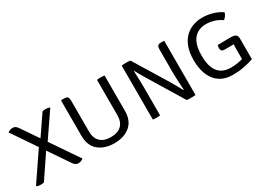

<svg xmlns="http://www.w3.org/2000/svg" viewBox="-18 -1107 2291 1673"><g transform="rotate(-30 1128.0 -271.0)"><path d="M41 -531.5Q65.5 -548.5 91.5 -548.5Q107.5 -548.5 118.2 -541Q129 -533.5 140 -518L256.5 -347.5L389.5 -542.5Q402.5 -546.5 421.5 -546.5Q432 -546.5 442.5 -545Q453 -543.5 460 -540.5L463 -535L295.5 -290.5L485 -12.5Q463.5 6 433.5 6Q406 6 385.5 -24.5L245.5 -230.5L90 0Q77 4 58 4Q33.5 4 18.5 -3L15.5 -8.5L206 -289Z M1013.5 -188Q1013.5 -89 953.2 -38.5Q893 12 795 12Q697.5 12 637 -38.5Q576.5 -89 576.5 -188V-540.5L581.5 -545.5H611Q635.5 -545.5 643.8 -533.5Q652 -521.5 652 -496.5V-188Q652 -120.5 689.2 -85Q726.5 -49.5 795 -49.5Q864 -49.5 900.8 -85Q937.5 -120.5 937.5 -188V-542.5Q952 -545.5 974 -545.5Q984 -545.5 994.5 -544.8Q1005 -544 1013.5 -542.5Z M1318.5 -342Q1302.5 -368 1287.2 -395Q1272 -422 1258 -447.5L1254 -447Q1255.5 -421.5 1256.5 -388.2Q1257.5 -355 1258.2 -323.8Q1259 -292.5 1259 -273V0Q1239 3 1222 3Q1204.5 3 1186 0V-542.5Q1195.5 -544 1208 -544.8Q1220.5 -545.5 1230.5 -545.5Q1242 -545.5 1253.8 -544.8Q1265.5 -544 1274 -542.5L1484 -199Q1500 -172.5 1515.5 -144Q1531 -115.5 1544.5 -90.5L1550 -91.5Q1548 -115 1546 -148.8Q1544 -182.5 1542.8 -215.2Q1541.5 -248 1541.5 -268V-498.5Q1541.5 -523.5 1549.2 -534.5Q1557 -545.5 1581.5 -545.5H1610L1615 -540.5V0Q1605 1.5 1593 2.2Q1581 3 1570.5 3Q1559.5 3 1547.2 2.2Q1535 1.5 1526.5 0Z M2000.5 -279.5Q2032.5 -280 2064 -280.8Q2095.5 -281.5 2128.5 -281.5Q2168.5 -281.5 2182.5 -269.5Q2196.5 -257.5 2196.5 -233.5V-23.5Q2156 -9.5 2101 1.2Q2046 12 1989 12Q1921.5 12 1876 -11.8Q1830.5 -35.5 1803.2 -76Q1776 -116.5 1764.2 -166.5Q1752.5 -216.5 1752.5 -269Q1752.5 -348 1773.5 -402.8Q1794.5 -457.5 1830.2 -491Q1866 -524.5 1910.2 -539.5Q1954.5 -554.5 2001 -554.5Q2053 -554.5 2105.5 -539.2Q2158 -524 2195 -496.5Q2190.5 -479 2179 -463.5Q2167.5 -448 2156 -440Q2124 -463 2083.8 -476Q2043.5 -489 1997.5 -489Q1953.5 -489 1915.8 -468.2Q1878 -447.5 1855.2 -399Q1832.5 -350.5 1832.5 -268Q1832.5 -51 2003.5 -51Q2040.5 -51 2070.2 -56.2Q2100 -61.5 2122.5 -68V-166Q2122.5 -176 2123 -189Q2123.5 -202 2125 -215.5Q2100 -215 2076 -215Q2052 -215 2031.5 -215Q1995.5 -215 1995.5 -249.5Q1995.5 -255.5 1997 -264.2Q1998.5 -273 2000.5 -279.5Z"/></g></svg>

Font: Signika SC Light
Style: Regular
Weight: 300
Designer: Anna Giedryś
Foundry: Anna Giedryś
Version: Version 2.000; ttfautohint (v1.8.3) -l 8 -r 50 -G 200 -x 9 -